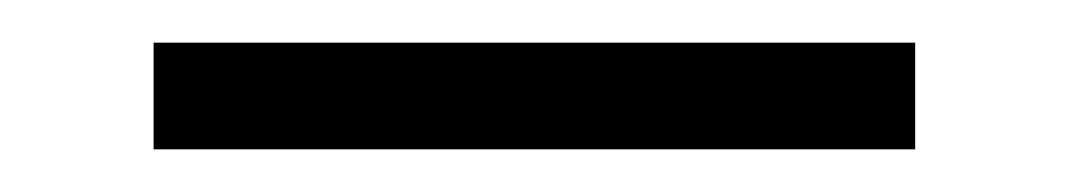

<svg xmlns="http://www.w3.org/2000/svg" viewBox="-20 -301 501 90"><path d="M52 -281H409V-231H52Z"/></svg>

Font: Fahkwang SemiBold
Style: Regular
Weight: 600
Designer: Suppakit Chalermlarp | Katatrad Co.,Ltd.
Foundry: Cadson Demak Co.,Ltd.
Version: Version 1.000; ttfautohint (v1.6)